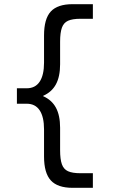

<svg xmlns="http://www.w3.org/2000/svg" viewBox="-20 -790 543 920"><path d="M328 110Q256 110 223.5 74.5Q191 39 191 -40V-170Q191 -230 170 -261.5Q149 -293 108 -293H61V-367H108Q149 -367 170 -398.5Q191 -430 191 -490V-620Q191 -700 223.5 -735Q256 -770 328 -770H425V-700H365Q327 -700 306 -690.5Q285 -681 276.5 -657Q268 -633 268 -590V-482Q268 -423 248 -386Q228 -349 187 -331V-329Q228 -311 248 -274Q268 -237 268 -178V-70Q268 -27 276.5 -3Q285 21 306 30.5Q327 40 365 40H425V110Z"/></svg>

Font: M PLUS 2 Thin
Style: Regular
Weight: 400
Version: Version 1.001